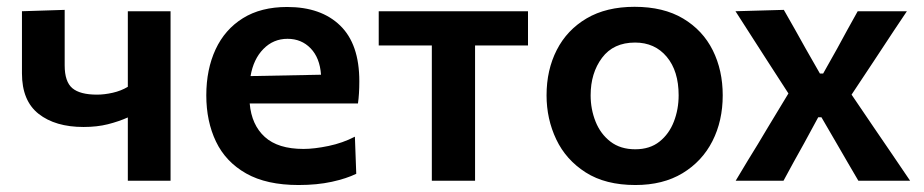

<svg xmlns="http://www.w3.org/2000/svg" viewBox="-20 -531 2714 564"><path d="M355.5 0V-186Q328.5 -174 296.8 -166Q265 -158 225.5 -158Q142.5 -158 93.5 -196.5Q44.5 -235 44.5 -315.5V-498L170 -502V-339Q170 -291 192.5 -272Q215 -253 265 -253Q286.5 -253 311 -258.5Q335.5 -264 355.5 -276V-498H481V0Z M857 12.5Q763 12.5 703 -21.5Q643 -55.5 614.5 -115Q586 -174.5 586 -251Q586 -327 613.2 -385.8Q640.5 -444.5 693.5 -477.5Q746.5 -510.5 823.5 -510.5Q923 -510.5 979.2 -456Q1035.5 -401.5 1035.5 -292.5Q1035.5 -254.5 1031.5 -227H713.5Q719 -164 757.8 -128.8Q796.5 -93.5 871.5 -93.5Q903 -93.5 945 -102.2Q987 -111 1022.5 -129.5L1026.5 -20.5Q998 -6.5 954.8 3Q911.5 12.5 857 12.5ZM824.5 -417Q783 -417 753.8 -387.2Q724.5 -357.5 716 -307.5L923 -311.5Q919.5 -361 892.5 -389Q865.5 -417 824.5 -417Z M1248.5 0V-397.5H1092.5V-498H1531V-397.5H1375.5V0Z M1846.5 12.5Q1758.5 12.5 1700.5 -24.5Q1642.5 -61.5 1614 -121.5Q1585.5 -181.5 1585.5 -251Q1585.5 -325.5 1615.5 -384.2Q1645.5 -443 1703.2 -477Q1761 -511 1844 -511Q1929 -511 1986.8 -476.5Q2044.5 -442 2073.8 -383.2Q2103 -324.5 2103 -251Q2103 -176 2072.8 -116.5Q2042.5 -57 1985 -22.2Q1927.5 12.5 1846.5 12.5ZM1846 -92.5Q1889 -92.5 1917.2 -115Q1945.5 -137.5 1959.5 -173.8Q1973.5 -210 1973.5 -251Q1973.5 -322.5 1938.5 -364.2Q1903.5 -406 1845.5 -406Q1782 -406 1748.5 -361.2Q1715 -316.5 1715 -251Q1715 -210 1729.5 -173.8Q1744 -137.5 1773.2 -115Q1802.5 -92.5 1846 -92.5Z M2141 0Q2161.5 -34.5 2177 -60Q2192.5 -85.5 2206.5 -108Q2220 -130.5 2235.5 -156.5L2296 -256.5L2236.5 -348.5Q2212.5 -386 2191.5 -418.5Q2170.5 -451 2140.5 -498L2282.5 -502Q2300.5 -470.5 2315.5 -444Q2330 -417.5 2346.5 -388.5L2388.5 -315H2398L2439 -388Q2454.5 -417 2468.5 -442.2Q2482.5 -467.5 2499.5 -498H2644Q2622 -465.5 2606.5 -442Q2591 -418.5 2577.5 -398Q2563.5 -377 2546.5 -351L2481.5 -253L2548 -155Q2573 -118.5 2596.5 -84Q2620 -49.5 2653.5 0H2501.5Q2484.5 -29 2470.5 -53Q2456.5 -77 2439.5 -106.5L2393 -186.5H2383.5L2342 -110Q2325 -79.5 2311.5 -55.2Q2298 -31 2281.5 0Z"/></svg>

Font: Heraclito SemiBold
Style: Regular
Weight: 600
Designer: Kostas Bartsokas (font) & Cristiano Sobral (main changes)
Foundry: Kostas Bartsokas (font) & Cristiano Sobral (main changes)
Version: Version 1.00;July 8, 2020;FontCreator 13.0.0.2655 64-bit